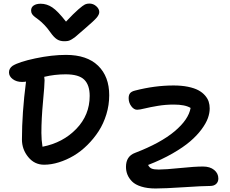

<svg xmlns="http://www.w3.org/2000/svg" viewBox="-20 -984 1297 1085"><path d="M484.9 -963.9Q507.3 -963.9 524.2 -948.7Q541 -933.6 541 -916Q541 -901.9 526.6 -884.5Q512.2 -867.2 458 -820.8Q447.3 -812 428 -794.9Q408.7 -777.8 403.1 -773.4Q397.5 -769 385.5 -761.7Q373.5 -754.4 364.5 -752.7Q355.5 -751 342.8 -751Q318.8 -751 301.8 -762Q284.7 -772.9 265.1 -800.8Q248.5 -824.7 230.5 -843.3Q212.4 -861.8 200 -871.1Q187.5 -880.4 177 -888.4Q166.5 -896.5 161.1 -904.8Q155.8 -913.1 155.8 -924.8Q155.8 -942.9 170.4 -952.9Q185.1 -962.9 210 -962.9Q244.6 -962.9 275.6 -942.1Q306.6 -921.4 353 -861.8Q397 -908.7 423.3 -931.4Q449.7 -954.1 460.4 -959Q471.2 -963.9 484.9 -963.9ZM229 -53.2Q174.8 -53.2 139.4 -96.7Q104 -140.1 104 -195.8Q104 -345.2 127 -522.9Q119.1 -521 104 -521Q73.2 -521 52 -536.9Q30.8 -552.7 30.8 -575.2Q30.8 -597.2 50.8 -611.8Q86.4 -634.3 179.7 -654.1Q272.9 -673.8 353 -673.8Q471.2 -673.8 534.2 -612.8Q597.2 -551.8 597.2 -445.8Q597.2 -390.6 581.1 -337.9Q564.9 -285.2 537.6 -242.9Q510.3 -200.7 473.9 -164.6Q437.5 -128.4 396.7 -104.2Q356 -80.1 312.7 -66.7Q269.5 -53.2 229 -53.2ZM213.9 -232.9Q213.9 -193.4 220.2 -154.8Q335.4 -177.2 411.1 -255.6Q486.8 -334 486.8 -441.9Q486.8 -503.4 456.1 -533.7Q425.3 -564 351.1 -564Q288.6 -564 230 -549.8Q231.9 -538.1 231.9 -530.8Q231.9 -503.4 222.9 -407.7Q213.9 -312 213.9 -232.9ZM858.9 81.1Q812.5 81.1 778.3 70.3Q744.1 59.6 726.3 41.5Q708.5 23.4 700.2 2.9Q691.9 -17.6 691.9 -41Q691.9 -101.1 743.2 -120.1Q887.2 -175.3 966.6 -241.9Q1045.9 -308.6 1057.1 -374Q1026.4 -393.1 961.9 -393.1Q915 -393.1 871.3 -385.7Q827.6 -378.4 797.9 -371.1Q768.1 -363.8 754.9 -363.8Q736.8 -363.8 721.9 -383.8Q707 -403.8 707 -429.2Q707 -447.3 715.1 -457.3Q723.1 -467.3 743.2 -472.2Q854.5 -501 960.9 -501Q1006.3 -501 1042.2 -493.7Q1078.1 -486.3 1100.8 -474.1Q1123.5 -461.9 1138.4 -444.8Q1153.3 -427.7 1159.2 -409.7Q1165 -391.6 1165 -371.1Q1165 -345.2 1154.8 -316.4Q1144.5 -287.6 1118.9 -252.9Q1093.3 -218.3 1054.7 -185.1Q1016.1 -151.9 954.8 -116.7Q893.6 -81.5 816.9 -51.8Q824.7 -36.1 837.9 -31Q851.1 -25.9 877 -25.9Q914.6 -25.9 997.8 -34.4Q1081.1 -43 1127 -43Q1166.5 -43 1190.2 -23.7Q1213.9 -4.4 1213.9 24.9Q1213.9 43.5 1201.7 55.2Q1189.5 66.9 1167 66.9Q1127.4 66.9 1019 74Q910.6 81.1 858.9 81.1Z"/></svg>

Font: Shantell Sans Irregular Bouncy
Style: Regular
Weight: 500
Designer: Stephen Nixon, Anya Danilova, Shantell Martin
Foundry: Arrow Type
Version: Version 1.006;[9816181b4]